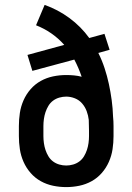

<svg xmlns="http://www.w3.org/2000/svg" viewBox="-20 -755 540 783"><path d="M250 8Q223 8 196.5 2.5Q170 -3 146.5 -16Q123 -29 105 -49.5Q87 -70 76 -95Q65 -120 61 -146.5Q57 -173 57 -200V-241Q57 -268 61 -294.5Q65 -321 76 -346Q87 -371 105 -391.5Q123 -412 146.5 -425Q170 -438 196.5 -443.5Q223 -449 250 -449Q266 -449 282 -447.5Q298 -446 313 -442Q307 -460 299.5 -477.5Q292 -495 283 -512L112 -466L92 -531L242 -572Q218 -599 189 -619Q160 -639 127 -652L162 -735Q216 -716 263 -681.5Q310 -647 344 -600L406 -617L427 -552L381 -539Q396 -509 406.5 -477Q417 -445 424 -412.5Q431 -380 435.5 -346.5Q440 -313 441 -280Q442 -270 442.5 -260.5Q443 -251 443 -241V-200Q443 -173 439 -146.5Q435 -120 424 -95Q413 -70 395 -49.5Q377 -29 353.5 -16Q330 -3 303.5 2.5Q277 8 250 8ZM250 -80Q264 -80 278 -84Q292 -88 303.5 -96.5Q315 -105 322.5 -117.5Q330 -130 334.5 -143.5Q339 -157 341 -171.5Q343 -186 343 -200V-221Q343 -232 342.5 -243.5Q342 -255 342 -266Q340 -284 333.5 -301.5Q327 -319 315 -333Q303 -347 285.5 -354Q268 -361 250 -361Q236 -361 222 -357Q208 -353 196.5 -344.5Q185 -336 177.5 -323.5Q170 -311 165.5 -297.5Q161 -284 159 -269.5Q157 -255 157 -241V-200Q157 -186 159 -171.5Q161 -157 165.5 -143.5Q170 -130 177.5 -117.5Q185 -105 196.5 -96.5Q208 -88 222 -84Q236 -80 250 -80Z"/></svg>

Font: Iosevka Curly Slab Semibold
Style: Regular
Weight: 600
Monospace: yes
Designer: Belleve Invis
Foundry: Belleve Invis
Version: Version 22.1.2; ttfautohint (v1.8.4)